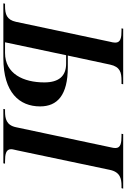

<svg xmlns="http://www.w3.org/2000/svg" viewBox="152 -929 754 1144"><g transform="rotate(90 529.0 -357.0)"><path d="M-23 0H303C509 0 591 -96 591 -219C591 -321 525 -384 358 -384H288L342 -636C355 -696 389 -704 438 -704H457L459 -714H128L126 -704H139C181 -704 211 -699 211 -667C211 -660 209 -646 205 -632L87 -75C75 -20 42 -10 -8 -10H-21ZM606 0H930L932 -10H919C877 -10 846 -15 846 -46C846 -55 850 -69 853 -83L969 -634C982 -696 1021 -704 1065 -704H1078L1081 -714H756L754 -704H767C809 -704 839 -699 839 -668C839 -662 838 -650 834 -636L715 -75C703 -18 664 -10 621 -10H608ZM272 -10H209L286 -374H336C411 -374 448 -330 448 -244C448 -120 397 -10 272 -10Z"/></g></svg>

Font: Noto Serif Display SemiBold
Style: Italic
Weight: 600
Italic angle: -12°
Designer: Monotype Design Team
Foundry: Monotype Imaging Inc.
Version: Version 2.009